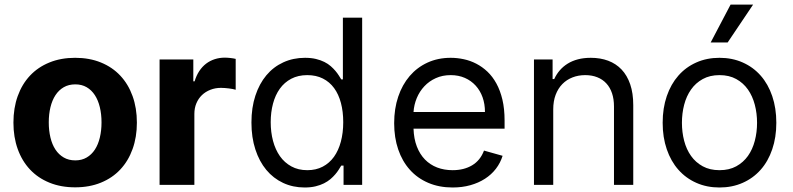

<svg xmlns="http://www.w3.org/2000/svg" viewBox="-20 -804 3447 835"><path d="M306.8 10.7Q244.7 10.7 195 -9.6Q145.2 -29.8 110.4 -66.9Q75.6 -104 57 -155.9Q38.4 -207.7 38.4 -270.6Q38.4 -334.2 57 -386Q75.6 -437.9 110.4 -475Q145.2 -512.1 195 -532.3Q244.7 -552.6 306.8 -552.6Q369 -552.6 418.7 -532.3Q468.4 -512.1 503.2 -475Q538 -437.9 556.6 -386Q575.3 -334.2 575.3 -270.6Q575.3 -207.7 556.6 -155.9Q538 -104 503.2 -66.9Q468.4 -29.8 418.7 -9.6Q369 10.7 306.8 10.7ZM307.5 -106.5Q335.6 -106.5 356.9 -119Q378.2 -131.4 392.6 -153.4Q407 -175.4 414.2 -205.8Q421.5 -236.2 421.5 -271.7Q421.5 -307.5 414.2 -337.7Q407 -367.9 392.6 -390.1Q378.2 -412.3 356.9 -424.7Q335.6 -437.1 307.5 -437.1Q278.8 -437.1 257.3 -424.7Q235.8 -412.3 221.2 -390.1Q206.7 -367.9 199.4 -337.7Q192.1 -307.5 192.1 -271.7Q192.1 -236.2 199.4 -205.8Q206.7 -175.4 221.2 -153.4Q235.8 -131.4 257.3 -119Q278.8 -106.5 307.5 -106.5Z M674 -545.5H820.7V-450.3H826.3Q833.8 -475.5 846.6 -494.9Q859.4 -514.2 876.4 -527.2Q893.5 -540.1 914.1 -546.7Q934.7 -553.3 957.4 -553.3Q968.8 -553.3 981.7 -551.8Q994.7 -550.4 1005 -547.9V-413.7Q999.6 -415.5 992 -416.9Q984.4 -418.3 975.7 -419.4Q967 -420.5 957.9 -421.2Q948.9 -421.9 941.1 -421.9Q916.2 -421.9 894.9 -413.5Q873.6 -405.2 858.1 -390.3Q842.7 -375.4 834 -354.6Q825.3 -333.8 825.3 -308.6V0H674Z M1305 11.4Q1253.9 11.4 1211.3 -8.5Q1168.7 -28.4 1138.1 -65.2Q1107.6 -101.9 1090.6 -154.1Q1073.5 -206.3 1073.5 -271.3Q1073.5 -335.9 1090.6 -387.8Q1107.6 -439.6 1138.3 -476.4Q1169 -513.1 1212 -532.8Q1255 -552.6 1306.5 -552.6Q1333.1 -552.6 1353.9 -547.6Q1374.6 -542.6 1390.6 -534.6Q1406.6 -526.6 1418.3 -516.3Q1430 -506 1438.7 -495.7Q1447.4 -485.4 1453.5 -475.7Q1459.5 -465.9 1464.1 -458.8H1471.2V-727.3H1555V0H1474.1V-83.8H1464.1Q1459.5 -76.3 1453.3 -66.4Q1447.1 -56.5 1438 -45.8Q1429 -35.2 1417.1 -25Q1405.2 -14.9 1389 -6.7Q1372.9 1.4 1352.1 6.4Q1331.3 11.4 1305 11.4ZM1316.4 -63.9Q1354.4 -63.9 1383.5 -79.2Q1412.6 -94.5 1432.4 -122Q1452.1 -149.5 1462.4 -188Q1472.7 -226.6 1472.7 -272.7Q1472.7 -318.5 1462.7 -356.2Q1452.8 -393.8 1433.1 -420.8Q1413.4 -447.8 1384.1 -462.5Q1354.8 -477.3 1316.4 -477.3Q1276.6 -477.3 1246.6 -461.5Q1216.6 -445.7 1196.9 -418.1Q1177.2 -390.6 1167.3 -353.3Q1157.3 -316.1 1157.3 -272.7Q1157.3 -229 1167.4 -191.1Q1177.6 -153.1 1197.4 -124.8Q1217.3 -96.6 1247.2 -80.3Q1277 -63.9 1316.4 -63.9Z M1948.5 11.4Q1889.6 11.4 1842.3 -8.9Q1795.1 -29.1 1762.3 -65.9Q1729.4 -102.6 1711.8 -154.1Q1694.2 -205.6 1694.2 -268.5Q1694.2 -331.3 1711.8 -383.5Q1729.4 -435.7 1761.7 -473.4Q1794 -511 1839.3 -531.8Q1884.6 -552.6 1940 -552.6Q1968.4 -552.6 1996.8 -546.5Q2025.2 -540.5 2051.3 -527Q2077.4 -513.5 2099.8 -492.4Q2122.2 -471.2 2138.8 -440.9Q2155.5 -410.5 2165 -370.6Q2174.4 -330.6 2174.4 -279.8V-244.3H1778.4Q1779.8 -200.6 1792.8 -166.9Q1805.8 -133.2 1828.1 -110.3Q1850.5 -87.4 1881 -75.6Q1911.6 -63.9 1948.5 -63.9Q1997.9 -63.9 2033.4 -85.2Q2068.9 -106.5 2084.9 -149.1L2165.8 -126.4Q2156.2 -95.5 2136.7 -70.1Q2117.2 -44.7 2089.1 -26.6Q2061.1 -8.5 2025.6 1.4Q1990.1 11.4 1948.5 11.4ZM2089.1 -316.8Q2089.1 -351.6 2078.7 -380.9Q2068.2 -410.2 2048.7 -431.6Q2029.1 -453.1 2001.6 -465.2Q1974.1 -477.3 1940 -477.3Q1904.1 -477.3 1875.2 -464.1Q1846.2 -451 1825.5 -428.8Q1804.7 -406.6 1792.6 -377.7Q1780.5 -348.7 1778.4 -316.8Z M2386 0H2302.2V-545.5H2383.2V-460.2H2390.3Q2399.9 -481.2 2414.4 -498Q2429 -514.9 2448.7 -527.2Q2468.4 -539.4 2493.4 -546Q2518.5 -552.6 2549.4 -552.6Q2590.9 -552.6 2624.8 -540Q2658.7 -527.3 2683.1 -501.8Q2707.4 -476.2 2720.7 -437.5Q2734 -398.8 2734 -346.6V0H2650.2V-340.9Q2650.2 -372.9 2641.7 -398.3Q2633.2 -423.7 2617 -441.2Q2600.9 -458.8 2577.6 -468Q2554.3 -477.3 2525.2 -477.3Q2495 -477.3 2469.6 -467.3Q2444.2 -457.4 2425.6 -438.4Q2407 -419.4 2396.5 -391.7Q2386 -364 2386 -328.1Z M3109 11.4Q3053.6 11.4 3008.2 -8.9Q2962.7 -29.1 2930.2 -65.9Q2897.7 -102.6 2879.8 -154.7Q2861.9 -206.7 2861.9 -269.9Q2861.9 -333.8 2879.8 -386Q2897.7 -438.2 2930.2 -475.1Q2962.7 -512.1 3008.2 -532.3Q3053.6 -552.6 3109 -552.6Q3164.4 -552.6 3210 -532.3Q3255.7 -512.1 3288.2 -475.1Q3320.7 -438.2 3338.4 -386Q3356.2 -333.8 3356.2 -269.9Q3356.2 -206.7 3338.4 -154.7Q3320.7 -102.6 3288.2 -65.9Q3255.7 -29.1 3210 -8.9Q3164.4 11.4 3109 11.4ZM3109 -63.9Q3151.3 -63.9 3182 -80.8Q3212.7 -97.7 3232.8 -125.9Q3252.8 -154.1 3262.6 -191.6Q3272.4 -229 3272.4 -269.9Q3272.4 -311.1 3262.6 -348.5Q3252.8 -386 3232.8 -414.6Q3212.7 -443.2 3182 -460.2Q3151.3 -477.3 3109 -477.3Q3067.1 -477.3 3036.2 -460.2Q3005.3 -443.2 2985.3 -414.6Q2965.2 -386 2955.4 -348.5Q2945.7 -311.1 2945.7 -269.9Q2945.7 -229 2955.4 -191.6Q2965.2 -154.1 2985.3 -125.9Q3005.3 -97.7 3036.2 -80.8Q3067.1 -63.9 3109 -63.9ZM3157.3 -784.1H3255.3L3144.5 -619.3H3070.7Z"/></svg>

Font: Fast_Sans
Style: Regular
Weight: 400
Designer: Rasmus Andersson
Foundry: rsms
Version: Version 3.018;git-588b23468